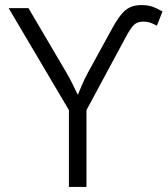

<svg xmlns="http://www.w3.org/2000/svg" viewBox="-20 -735 659 755"><path d="M320 -302V0H251V-302L14 -703H92L242 -448Q255 -426 268 -399Q281 -372 285 -364H287Q290 -372 301 -398Q312 -424 325 -448L421 -623Q449 -675 473.5 -695Q498 -715 535 -715Q560 -715 577 -709.5Q594 -704 619 -690L597 -634Q582 -642 570.5 -646Q559 -650 544 -650Q520 -650 506.5 -637Q493 -624 473 -586Z"/></svg>

Font: Museo Sans Light
Style: Regular
Weight: 300
Designer: Jos Buivenga
Foundry: Jos Buivenga & Rosetta Type Foundry (extension, remastering)
Version: Version 3.600;PS 1.000;hotconv 1.0.88;makeotf.lib2.5.647800;